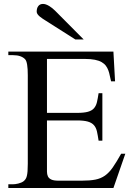

<svg xmlns="http://www.w3.org/2000/svg" viewBox="-20 -948 675 968"><path d="M401.9 -749 257.8 -894Q243.7 -908.2 227.1 -918.2Q210.4 -928.2 196.8 -928.2Q181.6 -928.2 173.3 -917.7Q165 -907.2 165 -889.2Q165 -882.3 169.7 -876Q174.3 -869.6 181.2 -864Q188 -858.4 195.8 -853.3Q203.6 -848.1 210 -844.2L359.9 -749ZM611.8 -172.9H590.8Q566.9 -130.4 548.6 -104Q530.3 -77.6 509.3 -62.7Q488.3 -47.9 460.9 -42.5Q433.6 -37.1 391.1 -37.1H274.9Q250.5 -37.1 238.3 -43Q226.1 -48.8 221.4 -59.1Q216.8 -69.3 216.8 -83Q216.8 -97.2 216.8 -113.8V-340.8H368.2Q402.8 -340.8 422.9 -335Q442.9 -329.1 453.6 -316.9Q464.4 -304.7 468.8 -285.2Q473.1 -265.6 477.1 -238.8H496.1V-478H477.1Q473.1 -451.7 468.8 -433.1Q464.4 -414.6 453.9 -402.3Q443.4 -390.1 423.3 -384.5Q403.3 -378.9 368.2 -378.9H216.8V-650.9H407.2Q437.5 -650.9 458.3 -646.7Q479 -642.6 492.4 -634.8Q505.9 -627 513.7 -616.5Q521.5 -606 526.1 -593.5Q530.8 -581.1 533.4 -566.9Q536.1 -552.7 540 -538.1H560.1L551.8 -688H22V-669.9H45.9Q67.4 -669.9 82.8 -664.3Q98.1 -658.7 106.9 -648.9Q120.1 -634.8 120.1 -568.8V-122.1Q120.1 -99.6 118.9 -84.7Q117.7 -69.8 115.2 -60.3Q112.8 -50.8 108.9 -45.2Q105 -39.6 100.1 -35.2Q94.7 -30.8 87.2 -27.6Q79.6 -24.4 71.8 -22.5Q64 -20.5 57.1 -19.8Q50.3 -19 45.9 -19H22V0H551.8Z"/></svg>

Font: Galatia SIL
Style: Regular
Weight: 400
Designer: Development by SIL's NRSI team
Version: Version 2.1